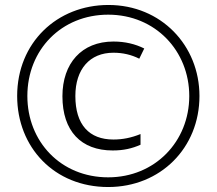

<svg xmlns="http://www.w3.org/2000/svg" viewBox="-20 -836 871 772"><path d="M415 -84C625 -84 782 -241 782 -450C782 -653 628 -816 416 -816C209 -816 49 -664 49 -450C49 -244 198 -84 415 -84ZM415 -123C224 -123 90 -267 90 -450C90 -636 227 -777 415 -777C605 -777 741 -631 741 -450C741 -267 603 -123 415 -123ZM433 -231C477 -231 511 -239 545 -254V-297C508 -282 473 -275 436 -275C339 -275 283 -334 283 -450C283 -558 341 -624 436 -624C474 -624 508 -616 540 -600L560 -641C524 -659 483 -669 436 -669C308 -669 231 -581 231 -449C231 -309 306 -231 433 -231Z"/></svg>

Font: Noto Sans Kannada UI SemiCondensed Light
Style: Regular
Weight: 300
Width: 4
Designer: Jelle Bosma - Monotype Design Team
Foundry: Monotype Imaging Inc.
Version: Version 2.005